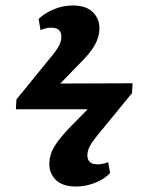

<svg xmlns="http://www.w3.org/2000/svg" viewBox="-20 -606 529 701"><path d="M257 75Q209 75 184.5 51.5Q160 28 160 -8Q160 -39 177 -68.5Q194 -98 237 -143L300 -207H38L40 -243L154 -383Q186 -421 195 -438Q204 -455 204 -472Q204 -505 167 -505Q148 -505 128 -496L121 -537Q143 -558 176.5 -572Q210 -586 245 -586Q294 -586 318.5 -562Q343 -538 343 -503Q343 -471 325.5 -440.5Q308 -410 268 -371L200 -301L464 -302L462 -266L349 -128Q317 -90 308 -72.5Q299 -55 299 -39Q299 -6 336 -6Q355 -6 375 -14L382 26Q361 48 327 61.5Q293 75 257 75Z"/></svg>

Font: Literata 36pt
Style: Bold Italic
Weight: 700
Italic angle: -2°
Designer: Latin by Veronika Burian and Jose Scaglione. Greek by Irene Vlachou. Cyrillic by Vera Evstafieva
Foundry: TypeTogether
Version: Version 3.002